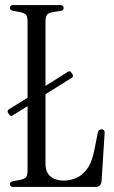

<svg xmlns="http://www.w3.org/2000/svg" viewBox="-20 -740 453 760"><path d="M34 0Q19 0 19 -11Q19 -20 32 -23L55 -27Q76 -31 82.5 -38Q89 -45 89 -66V-320L30 -283Q22 -278 17 -286L12 -293Q7 -302 15 -307L89 -353V-654Q89 -675 82.5 -682Q76 -689 55 -693L32 -697Q19 -700 19 -709Q19 -720 34 -720H217Q232 -720 232 -708Q232 -699 221 -697L194 -693Q173 -690 166.5 -682Q160 -674 160 -653V-400L249 -456Q257 -461 262 -453L267 -446Q272 -437 264 -432L160 -367V-93Q160 -57 180.5 -41Q201 -25 232 -25Q255 -25 279.5 -34.5Q304 -44 324 -70.5Q344 -97 354 -148L367 -215Q370 -228 382 -228Q396 -228 394 -211L382 -23Q380 0 357 0Z"/></svg>

Font: Instrument Serif
Style: Regular
Weight: 400
Designer: Rodrigo Fuenzalida
Foundry: fragTYPE
Version: Version 1.000; ttfautohint (v1.8.4.7-5d5b);gftools[0.9.27]